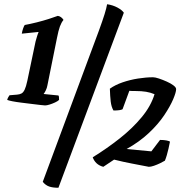

<svg xmlns="http://www.w3.org/2000/svg" viewBox="-20 -783 873 907"><path d="M193 -285Q189 -285 171.5 -287Q154 -289 130 -292Q106 -295 81.5 -298Q57 -301 39 -304.5Q21 -308 14 -311Q16 -319 19.5 -324.5Q23 -330 25 -333L61 -336Q73 -337 81.5 -341.5Q90 -346 96.5 -359.5Q103 -373 109 -401L148 -587Q151 -599 155.5 -613Q160 -627 162 -630L161 -632L83 -624Q85 -637 89.5 -649.5Q94 -662 97 -665Q124 -670 154 -677.5Q184 -685 210.5 -693.5Q237 -702 253 -708Q261 -707 268 -702Q275 -697 280 -689Q270 -677 263 -658Q256 -639 249 -603L204 -380Q202 -368 196.5 -356.5Q191 -345 186 -339L256 -332Q258 -330 258.5 -324Q259 -318 259 -311Q253 -305 240 -299Q227 -293 214 -289Q201 -285 193 -285ZM256 104Q229 104 212 98Q195 92 182 76L401 -514Q430 -591 447.5 -639Q465 -687 474 -716Q483 -745 486 -763Q513 -759 534.5 -747.5Q556 -736 565 -723ZM468 5Q449 0 436.5 -11.5Q424 -23 418 -40Q486 -82 546 -129.5Q606 -177 649.5 -229.5Q693 -282 710 -338Q691 -346 670 -349.5Q649 -353 620 -353Q612 -353 605.5 -353Q599 -353 591 -354L559 -267Q549 -261 516 -261Q506 -278 503 -303.5Q500 -329 499 -364Q524 -382 559 -394Q594 -406 632 -412Q670 -418 703 -418Q713 -418 731 -412Q749 -406 768 -397.5Q787 -389 799.5 -379.5Q812 -370 812 -362Q812 -347 798 -314Q784 -281 756 -239Q728 -197 683.5 -155Q639 -113 578 -79L695 -68L736 -122Q754 -122 766.5 -119.5Q779 -117 783 -114Q780 -98 776 -81Q772 -64 768 -50Q764 -36 759 -24Q751 -19 736.5 -12Q722 -5 707.5 0Q693 5 683 5Q642 -3 602.5 -10.5Q563 -18 519 -29Z"/></svg>

Font: Texturina Medium 12pt ExtraBold
Style: Italic
Weight: 800
Italic angle: -11°
Version: Version 1.002